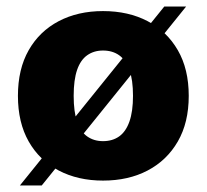

<svg xmlns="http://www.w3.org/2000/svg" viewBox="-20 -544 634 589"><path d="M296 -510Q374 -510 433 -479Q492 -448 525.5 -390Q559 -332 559 -250Q559 -168 525.5 -110Q492 -52 433 -21Q374 10 296 10Q219 10 160 -21Q101 -52 68 -110Q35 -168 35 -250Q35 -332 68 -390Q101 -448 160 -479Q219 -510 296 -510ZM296 -389Q268 -389 247.5 -374.5Q227 -360 216.5 -329.5Q206 -299 206 -250Q206 -201 216.5 -170.5Q227 -140 247.5 -125.5Q268 -111 296 -111Q325 -111 345.5 -125.5Q366 -140 377 -171Q388 -202 388 -250Q388 -299 377 -329.5Q366 -360 345.5 -374.5Q325 -389 296 -389ZM41 25 484 -524H551L108 25Z"/></svg>

Font: Kantumruy Pro
Style: Bold
Weight: 700
Version: Version 1.002